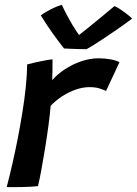

<svg xmlns="http://www.w3.org/2000/svg" viewBox="-20 -780 572 802"><path d="M198 -445Q218.5 -469 250 -490Q281.5 -511 318.8 -523.8Q356 -536.5 392.5 -536.5Q418 -536.5 443.2 -531.8Q468.5 -527 479 -520L423 -400Q412.5 -405 395.8 -410.5Q379 -416 353.5 -416Q326 -416 296.5 -405.8Q267 -395.5 240 -378Q213 -360.5 191.5 -338Q189 -304.5 182.5 -256.2Q176 -208 167.8 -157.5Q159.5 -107 151.8 -65.2Q144 -23.5 138.5 -2.5Q111.5 0.5 75.5 1.2Q39.5 2 8 1.5Q20 -44.5 32 -97Q44 -149.5 54.8 -204.8Q65.5 -260 74.2 -314.8Q83 -369.5 88 -419.5Q93 -469.5 93.5 -511Q112 -516 134.2 -520.8Q156.5 -525.5 175 -528.8Q193.5 -532 199.5 -532Q199.5 -514 199.2 -487Q199 -460 198 -445ZM458 -754.5Q468 -750.5 479.8 -743Q491.5 -735.5 502.5 -727.2Q513.5 -719 521.5 -712Q529.5 -705 532 -702.5Q501.5 -679.5 471.8 -659Q442 -638.5 416.5 -621.5Q391 -604.5 371.5 -592.2Q352 -580 341.5 -574.5Q328 -574.5 310 -575Q292 -575.5 275.2 -576.2Q258.5 -577 247.5 -577.5Q223.5 -608 199.5 -641.5Q175.5 -675 150.5 -715.5Q160 -723 175 -731.8Q190 -740.5 207 -748.2Q224 -756 238.5 -760Q247 -740.5 258 -719.8Q269 -699 280 -680.2Q291 -661.5 300 -648.2Q309 -635 313.5 -630.5H306Q318 -639.5 344 -660.5Q370 -681.5 400.8 -706.8Q431.5 -732 458 -754.5Z"/></svg>

Font: Grandstander Thin Medium
Style: Italic
Weight: 500
Italic angle: -15°
Version: Version 1.200